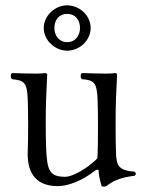

<svg xmlns="http://www.w3.org/2000/svg" viewBox="-20 -688 547 720"><path d="M232 -636C262 -636 280 -614 280 -583C280 -555 263 -530 232 -530C201 -530 184 -555 184 -583C184 -613 201 -636 232 -636ZM144 -583C144 -537 186 -498 232 -498C280 -498 320 -538 320 -583C320 -630 278 -668 232 -668C186 -668 144 -629 144 -583ZM197 10C234 10 289 -10 336 -48C341 -52 350 -54 350 -47C350 -25 361 10 361 10C368 13 372 12 379 10C400 -7 427 -22 485 -29C491 -35 491 -38 485 -44C424 -49 416.9 -67 415 -114C413 -164 413 -270 415 -320C416.2 -349 419 -408 419 -408C419 -411 417 -414 412 -414C407 -413 392 -412 378 -412C347 -412 322 -413 287 -414C281 -408 281 -397 287 -391C334 -388 343.5 -376.9 346 -314C348 -264 348 -158 346 -108C345.3 -90 344 -93 331 -81C296 -50 249 -25 225 -25C165.9 -25 156.4 -48.1 153 -133C151 -183 151 -270 153 -320C154.2 -349 157 -408 157 -408C157 -411 154 -414 149 -414C144 -413 130 -412 116 -412C85 -412 60 -413 25 -414C19 -408 19 -397 25 -391C71 -387 81.5 -378 84 -316C86 -266 86 -170 84 -120C81.4 -54.1 103 10 197 10Z"/></svg>

Font: Libertinus Serif Display
Style: Regular
Weight: 400
Designer: Philipp H. Poll
Foundry: Khaled Hosny
Version: Version 6.1